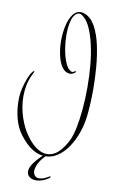

<svg xmlns="http://www.w3.org/2000/svg" viewBox="-109 -719 677 1139"><g transform="rotate(10 229.5 -149.5)"><path d="M221 215Q184 215 145.5 192Q107 169 67 117Q36 76 22.5 23Q9 -30 9 -82Q9 -107 12 -131Q16 -158 27 -192.5Q38 -227 50 -249Q54 -257 61.5 -265Q69 -273 71 -273Q72 -273 72 -271Q72 -267 62 -247Q47 -217 40 -183.5Q33 -150 33 -115Q33 -51 53.5 11.5Q74 74 108 119Q140 162 170.5 181Q201 200 228 200Q268 200 299.5 169Q331 138 352 93Q367 62 377 11.5Q387 -39 392.5 -101.5Q398 -164 398 -231Q398 -299 392 -365Q386 -431 372.5 -489Q359 -547 339 -589Q319 -631 290 -649Q282 -654 275 -654Q267 -654 259.5 -649Q252 -644 246 -636Q233 -618 227 -586.5Q221 -555 221 -519Q221 -477 228 -434.5Q235 -392 247.5 -359.5Q260 -327 276 -314Q285 -306 293 -306Q300 -306 304 -309.5Q308 -313 312 -313Q319 -313 314 -307.5Q309 -302 299 -297Q289 -292 277 -293Q250 -296 232 -323Q214 -350 205 -391.5Q196 -433 196 -477Q196 -524 205.5 -567Q215 -610 234.5 -637Q254 -664 282 -664Q296 -664 309 -658Q347 -642 371.5 -596.5Q396 -551 409.5 -488.5Q423 -426 428.5 -358Q434 -290 434 -227Q434 -176 431.5 -134Q429 -92 426 -66Q420 -11 402 39.5Q384 90 357 129.5Q330 169 295 192Q260 215 221 215ZM193 365Q168 365 151.5 351.5Q135 338 138 313Q140 293 160.5 265.5Q181 238 208 214Q211 212 215.5 208.5Q220 205 223 205Q225 205 228 205.5Q231 206 231 208Q201 236 187 263.5Q173 291 173 311Q173 328 182.5 339Q192 350 209 350Q234 350 265 330Q270 327 272 327Q275 327 275 330Q275 335 268 339Q249 352 229.5 358.5Q210 365 193 365Z"/></g></svg>

Font: Inspiration
Style: Regular
Weight: 400
Designer: Robert E. Leuschke
Foundry: Robert E. Leuschke
Version: Version 2.010; ttfautohint (v1.8.3)